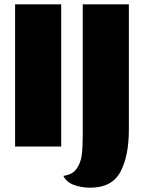

<svg xmlns="http://www.w3.org/2000/svg" viewBox="-20 -680 668 891"><path d="M50 -660H264V0H50ZM399 191Q357 191 322.5 178Q288 165 274 136Q315 131 334.5 104.5Q354 78 359 41.5Q364 5 364 -52V-660H578V-79Q578 45 538.5 118Q499 191 399 191Z"/></svg>

Font: Sansita ExtraBold
Style: Regular
Weight: 800
Designer: Pablo Cosgaya
Foundry: Omnibus-Type
Version: Version 1.006